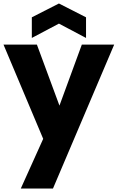

<svg xmlns="http://www.w3.org/2000/svg" viewBox="-21 -813 673 1098"><path d="M447 -558H632L282 265H98L226 -19L-1 -558H190L319 -209ZM471 -596 316 -678 161 -596V-714L316 -793L471 -714Z"/></svg>

Font: SVN-Poppins
Style: Bold
Weight: 700
Designer: Ninad Kale (Devanagari), Jonny Pinhorn (Latin)
Foundry: Indian Type Foundry
Version: Version 3.200;PS 1.000;hotconv 16.6.54;makeotf.lib2.5.65590